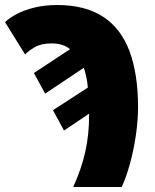

<svg xmlns="http://www.w3.org/2000/svg" viewBox="-39 -745 619 765"><path d="M253 0Q286 -74 301 -141Q316 -208 316 -286Q316 -288 316 -289.5Q316 -291 316 -292L216 -225L172 -306L311 -396Q309 -420 304.5 -440Q300 -460 295 -475L141 -372L96 -454L240 -549Q227 -560 209 -566Q191 -572 166 -572Q125 -572 99.5 -557Q74 -542 61 -528L-19 -657Q-1 -674 28.5 -689.5Q58 -705 98.5 -715Q139 -725 189 -725Q300 -725 371.5 -678.5Q443 -632 477 -541Q511 -450 511 -318Q511 -266 502.5 -207Q494 -148 479 -93.5Q464 -39 446 0Z"/></svg>

Font: Noto Sans Display Black
Style: Regular
Weight: 900
Designer: Monotype Design Team
Foundry: Monotype Imaging Inc.
Version: Version 2.003